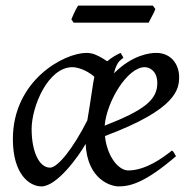

<svg xmlns="http://www.w3.org/2000/svg" viewBox="-20 -646 686 686"><path d="M542 -349C542 -289 495 -252 354 -197C361 -283 435 -406 497 -406C515 -406 542 -392 542 -349ZM93 -185C93 -265 151 -406 239 -406C255 -406 288 -397 317 -372V-371C313 -356 303 -278 292 -216C241 -115 186 -47 159 -47C119 -47 93 -106 93 -185ZM26 -149C26 -21 87 20 128 20C184 20 262 -89 286 -132C292 -2 379 20 403 20C444 20 496 9 609 -88C604 -94 602 -104 594 -108C562 -82 500 -37 438 -37C405 -37 363 -84 355 -160C613 -256 620 -329 620 -371C620 -414 593 -457 538 -457C517 -457 454 -451 387 -384C392 -404 398 -419 408 -429L421 -440L411 -457C393 -449 377 -439 363 -427L346 -438C330 -447 313 -457 289 -457C209 -457 26 -359 26 -149ZM535 -614 526 -626H259C249 -611 235 -577 235 -577L243 -565H511C528 -599 530 -599 535 -614Z"/></svg>

Font: Temporarium
Style: Italic
Weight: 400
Italic angle: -7°
Version: Version 1.1